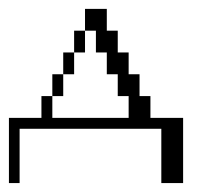

<svg xmlns="http://www.w3.org/2000/svg" viewBox="-20 -410 455 430"><path d="M97.2 -194.8V-243.7H121.6V-194.8ZM121.6 -243.7V-292.5H146V-243.7ZM146 -292.5V-341.3H170.4V-292.5ZM0 0V-146H72.8V-194.8H97.2V-146H268.1V-194.8H243.7V-243.7H219.2V-292.5H194.8V-341.3H170.4V-390.1H219.2V-341.3H243.7V-292.5H268.1V-243.7H292.5V-194.8H316.9V-146H390.1V0H341.3V-121.6H23.9V0Z"/></svg>

Font: FS Mondwest Regular
Style: Regular
Weight: 400
Designer: NZWStudios2024
Foundry: https://fontstruct.com
Version: Version 1.0